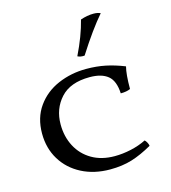

<svg xmlns="http://www.w3.org/2000/svg" viewBox="-113 -855 853 955"><g transform="rotate(-15 313.0 -378.0)"><path d="M535 -354Q516 -345 485 -345Q482 -410 449.5 -436.5Q417 -463 356 -463Q256 -463 206 -408Q156 -353 156 -273Q156 -210 182.5 -159.5Q209 -109 258.5 -80Q308 -51 376 -51Q417 -51 460 -60.5Q503 -70 539 -88Q545 -83 550 -73.5Q555 -64 556 -56Q500 -24 450 -8.5Q400 7 337 7Q255 7 191 -26Q127 -59 91 -118Q55 -177 55 -253Q55 -334 96 -391.5Q137 -449 204.5 -478Q272 -507 350 -507Q403 -507 449 -497.5Q495 -488 545 -468Q535 -430 535 -354ZM324 -579Q369 -671 389 -751Q424 -763 456 -763Q478 -763 492 -756Q434 -689 360 -573Q339 -571 324 -579Z"/></g></svg>

Font: Vollkorn SC
Style: Regular
Weight: 400
Designer: Friedrich Althausen
Foundry: Friedrich Althausen
Version: Version 4.015